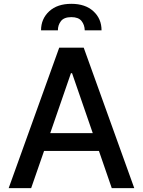

<svg xmlns="http://www.w3.org/2000/svg" viewBox="-20 -974 740 994"><path d="M286.6 -727.3H413.4L675.1 0H558.6L492.2 -192.5H208.1L141.3 0H24.9ZM460.2 -284.8 353 -595.2H347.3L240.1 -284.8ZM192.5 -817.1Q192.5 -876.4 234.7 -915.5Q276.6 -954.2 349.4 -954.2Q421.9 -954.2 463.8 -915.5Q505.7 -876.8 505.7 -817.1H418.7Q418 -845.2 402.3 -865.1Q386.4 -885.3 349.4 -885.3Q311.4 -885.3 295.5 -864.7Q279.5 -843.8 279.8 -817.1Z"/></svg>

Font: Inter P Medium
Style: Regular
Weight: 500
Designer: Rasmus Andersson
Foundry: rsms
Version: Version 3.018;git-588b23468